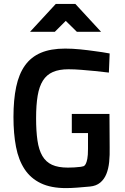

<svg xmlns="http://www.w3.org/2000/svg" viewBox="-20 -953 640 984"><path d="M266 -933H366L498 -790H374L317 -846L261 -790H134ZM348 -369H541L542 -199Q543 -158 539.5 -123Q536 -88 525 -61Q514 -34 493.5 -17Q473 0 441 3Q409 6 376.5 8.5Q344 11 318 11Q241 11 189 -14Q137 -39 106 -86Q75 -133 62 -200.5Q49 -268 49 -353Q49 -442 63 -508Q77 -574 108 -617.5Q139 -661 189.5 -682.5Q240 -704 314 -704Q351 -704 391 -700Q431 -696 465 -691Q505 -686 542 -679L538 -581Q502 -585 466 -589Q435 -592 398.5 -595Q362 -598 331 -598Q283 -598 251 -584Q219 -570 200 -540Q181 -510 173 -462.5Q165 -415 165 -347Q165 -281 172 -233Q179 -185 197 -154Q215 -123 246.5 -108.5Q278 -94 328 -94Q344 -94 361 -95Q378 -96 394 -98Q401 -99 407.5 -101Q414 -103 419 -112Q424 -121 427.5 -139Q431 -157 431 -190V-271H348Z"/></svg>

Font: Panefresco 750wt
Style: Regular
Weight: 750
Foundry: Campivisivi & Chank Co
Version: Version 1.000